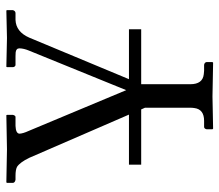

<svg xmlns="http://www.w3.org/2000/svg" viewBox="-64 -408 701 614"><g transform="rotate(-90 287.0 -100.5)"><path d="M250 157.2V12.2L244.6 0H67.9V-39.1H228L89.8 -357.9Q75.7 -387.2 61 -397Q51.8 -401.9 32.2 -401.9H20Q11.2 -403.3 9.8 -409.2V-429.2L11.2 -431.2Q11.7 -431.2 117.2 -429.2Q117.2 -429.2 226.1 -431.2L227.1 -429.2V-410.2Q225.6 -403.3 221.2 -401.9H191.9Q167.5 -400.9 167 -389.2Q167.5 -377.9 175.8 -359.9L306.2 -47.9L433.1 -359.9Q439.5 -375.5 439.9 -389.2Q439.9 -399.9 427.2 -401.4Q421.9 -401.9 415 -401.9H386.2Q380.9 -403.3 379.9 -409.2V-429.2L380.9 -431.2Q381.3 -431.2 473.1 -429.2L561 -431.2L562 -429.2V-410.2Q560.1 -402.8 553.2 -401.9H530.8Q492.7 -400.4 474.1 -357.9L341.3 -39.1H501V0H325.2V157.2Q325.2 196.8 357.4 200.2Q362.3 200.7 368.2 201.2H387.2Q395 202.6 396 209V228L394 230Q393.1 230 286.1 228L183.1 230L181.2 228V209Q182.6 202.1 188 201.2H208Q245.1 201.2 249 169.9Q250 163.6 250 157.2Z"/></g></svg>

Font: Linux Biolinum Capitals O
Style: Small Caps
Weight: 400
Designer: Philipp H. Poll
Foundry: Philipp H. Poll
Version: Version 1.0.4